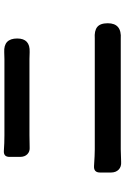

<svg xmlns="http://www.w3.org/2000/svg" viewBox="158 -868 663 1020"><g transform="rotate(-90 490.0 -357.5)"><path d="M794 -48Q782 -48 769 -48Q629 -48 489 -48Q348 -48 207 -48Q187 -48 141 -46Q115 -44 99.5 -59Q84 -74 84 -100V-117V-158Q84 -192 118 -190Q178 -186 207 -186Q488 -186 769 -186Q783 -186 796 -186Q837 -189 857 -173Q877 -157 877 -117Q877 -42 794 -48ZM724 -532Q711 -533 687 -533Q485 -533 282 -533Q272 -533 251 -532.5Q230 -532 219 -532Q196 -530 181.5 -544Q167 -558 167 -583V-600V-639Q167 -671 199 -669Q241 -666 281 -666Q388 -666 495 -666Q591 -666 687 -666Q711 -666 723 -667Q796 -671 796 -598Q796 -529 724 -532Z"/></g></svg>

Font: GenSenRounded2 TW B
Style: Regular
Weight: 700
Version: Version 2.000;PS 2;hotconv 16.6.51;makeotf.lib2.5.65220 DEVE